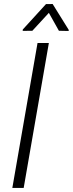

<svg xmlns="http://www.w3.org/2000/svg" viewBox="-20 -922 357 942"><path d="M219.7 -710.9 96.2 0H40.5L164.1 -710.9ZM238.3 -902.3 316.9 -775.9V-770L269 -771L219.7 -858.9L138.7 -771L91.3 -770.5L91.8 -777.3L205.6 -901.9Z"/></svg>

Font: Roboto Condensed Light
Style: Italic
Weight: 300
Italic angle: -12°
Designer: Christian Robertson
Foundry: Google
Version: Version 3.0; 2020